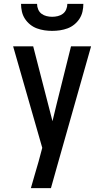

<svg xmlns="http://www.w3.org/2000/svg" viewBox="-20 -975 540 995"><path d="M140 0Q150 -35 160 -69.5Q170 -104 180 -138L199 -209L48 -735H152L252 -347L273 -434L348 -735H452L276 -114L244 0ZM250 -815Q230 -815 210 -818Q190 -821 171 -828Q152 -835 136 -848Q120 -861 109 -878Q98 -895 93.5 -915Q89 -935 89 -955H172Q172 -940 178 -926Q184 -912 195.5 -903.5Q207 -895 221.5 -891.5Q236 -888 250 -888Q265 -888 279.5 -891.5Q294 -895 305.5 -903.5Q317 -912 323 -926Q329 -940 329 -955H412Q412 -935 407.5 -915Q403 -895 392 -878Q381 -861 365 -848Q349 -835 330 -828Q311 -821 291 -818Q271 -815 250 -815Z"/></svg>

Font: Iosevka Custom Semibold
Style: Regular
Weight: 600
Designer: Belleve Invis
Foundry: Belleve Invis
Version: Version 27.0.2; ttfautohint (v1.8.4)